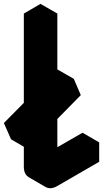

<svg xmlns="http://www.w3.org/2000/svg" viewBox="-36 -945 576 991"><path d="M71 -260 173 -364V-825L260 -875V-452L345 -538L381 -454L260 -331V-85L476 -210V-110L260 15Q225 35 199 20Q173 5 173 -35V-243L107 -176ZM260 -875 173 -825 87 -875 173 -925ZM476 -210 260 -85 173 -135 390 -260ZM345 -538 260 -452 173 -502 258 -588ZM173 -825V-364L87 -414V-875ZM173 -243V-35Q173 5 199 20L113 -30Q87 -45 87 -85V-293ZM173 -364 71 -260 -16 -310 87 -414ZM71 -260 107 -176 21 -226 -16 -310Z"/></svg>

Font: Nabla
Style: Regular
Weight: 400
Designer: Arthur Reinders Folmer
Foundry: Typearture
Version: Version 1.002